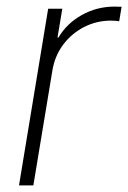

<svg xmlns="http://www.w3.org/2000/svg" viewBox="-20 -562 389 582"><path d="M37.6 0 126 -535.6H168.9L154.3 -448.2H157.2Q182.1 -490.7 227.8 -516.4Q273.4 -542 327.1 -542Q333.5 -542 338.4 -541.7Q343.3 -541.5 348.6 -541.5L341.3 -497.6Q337.9 -498 331.5 -498.8Q325.2 -499.5 316.4 -499.5Q272.9 -499.5 235.1 -480.2Q197.3 -460.9 171.6 -426.8Q146 -392.6 138.7 -347.7L81.1 0Z"/></svg>

Font: Inter 20pt ExtraLight
Style: Italic
Weight: 250
Italic angle: -9.3988°
Version: Version 4.001;git-66647c0bb